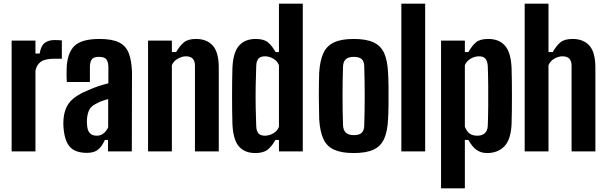

<svg xmlns="http://www.w3.org/2000/svg" viewBox="-20 -820 3280 1040"><path d="M43 0V-600H172V-530H195Q201 -571 221.5 -587Q242 -603 275 -603Q287 -603 298 -602.5Q309 -602 315 -601V-502H277Q223 -502 200.5 -485Q178 -468 172 -437V0Z M451 8Q389 8 359.5 -23.5Q330 -55 324 -129Q323 -138 323 -151Q323 -164 324 -174Q329 -234 360 -269.5Q391 -305 466 -335Q491 -346 515.5 -354Q540 -362 567 -369V-459Q566 -485 556 -498.5Q546 -512 516 -512Q490 -512 479.5 -501Q469 -490 467 -463Q467 -455 467 -438Q467 -421 467 -403.5Q467 -386 467 -376H342Q341 -384 340.5 -407.5Q340 -431 341 -449Q344 -533 383 -571Q422 -609 519 -609Q587 -609 624.5 -590.5Q662 -572 677.5 -532Q693 -492 695 -428L694 0H565V-62H548Q532 -26 510.5 -9Q489 8 451 8ZM504 -85Q525 -85 540.5 -97Q556 -109 566 -130V-283Q548 -279 531 -272.5Q514 -266 498 -257Q471 -243 462 -222Q453 -201 451 -174Q450 -155 452 -139Q456 -85 504 -85Z M782 0V-600H911V-538H934Q954 -572 976 -590.5Q998 -609 1042 -609Q1100 -609 1132.5 -573Q1165 -537 1165 -453V0H1036V-464Q1036 -515 987 -515Q966 -515 943 -502Q920 -489 911 -467V0Z M1491 -800H1620V0H1491V-62H1472Q1453 -28 1430 -9.5Q1407 9 1363 9Q1305 9 1274 -27Q1243 -63 1239 -147Q1238 -176 1237.5 -215.5Q1237 -255 1237 -298.5Q1237 -342 1237.5 -382.5Q1238 -423 1239 -453Q1243 -537 1275 -573Q1307 -609 1365 -609Q1409 -609 1431 -591Q1453 -573 1473 -538H1491ZM1415 -85Q1438 -85 1460 -97.5Q1482 -110 1491 -133V-467Q1482 -490 1460 -502.5Q1438 -515 1416 -515Q1391 -515 1380 -502.5Q1369 -490 1368 -464Q1366 -414 1365 -354.5Q1364 -295 1365 -237.5Q1366 -180 1368 -136Q1369 -110 1380 -97.5Q1391 -85 1415 -85Z M1896 9Q1830 9 1790 -9Q1750 -27 1731.5 -67.5Q1713 -108 1709 -174Q1709 -197 1708 -229.5Q1707 -262 1707 -298.5Q1707 -335 1707.5 -368.5Q1708 -402 1709 -427Q1713 -492 1731.5 -532Q1750 -572 1789.5 -590.5Q1829 -609 1896 -609Q1964 -609 2003.5 -590.5Q2043 -572 2061 -532Q2079 -492 2082 -427Q2084 -396 2084.5 -349Q2085 -302 2084.5 -254Q2084 -206 2082 -174Q2079 -109 2061 -68.5Q2043 -28 2003.5 -9.5Q1964 9 1896 9ZM1896 -88Q1927 -88 1940 -101.5Q1953 -115 1953 -142Q1958 -300 1953 -459Q1953 -486 1940 -499Q1927 -512 1896 -512Q1867 -512 1853 -499Q1839 -486 1838 -459Q1833 -300 1838 -142Q1840 -88 1896 -88Z M2154 0V-800H2283V0Z M2369 200V-600H2498V-538H2517Q2537 -573 2558.5 -591Q2580 -609 2625 -609Q2683 -609 2715 -573Q2747 -537 2751 -453Q2752 -426 2752.5 -386Q2753 -346 2753 -301.5Q2753 -257 2752.5 -216Q2752 -175 2751 -147Q2747 -63 2711.5 -27Q2676 9 2618 9Q2586 9 2562 -7.5Q2538 -24 2517 -62H2498V200ZM2566 -85Q2590 -85 2605 -97.5Q2620 -110 2622 -136Q2624 -184 2624.5 -242Q2625 -300 2624.5 -358Q2624 -416 2622 -464Q2620 -490 2609 -502.5Q2598 -515 2574 -515Q2552 -515 2530 -502.5Q2508 -490 2498 -467V-133Q2509 -107 2524.5 -96Q2540 -85 2566 -85Z M2822 0V-800H2951V-538H2974Q2994 -573 3016 -591Q3038 -609 3082 -609Q3140 -609 3172.5 -573Q3205 -537 3205 -453V0H3076V-464Q3076 -515 3027 -515Q3005 -515 2983 -502.5Q2961 -490 2951 -467V0Z"/></svg>

Font: Big Shoulders Display ExtraBold
Style: Regular
Weight: 800
Designer: Patric King
Foundry: XO Type Co
Version: Version 1.000; ttfautohint (v1.8.2)